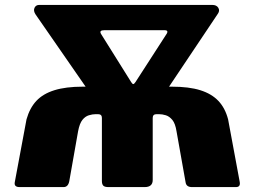

<svg xmlns="http://www.w3.org/2000/svg" viewBox="-20 -762 1037 782"><path d="M60 0Q37 0 40 -19L88 -276Q101 -322 128 -351Q155 -380 201.5 -394.5Q248 -409 317 -409H680Q750 -409 796 -394.5Q842 -380 869.5 -351Q897 -322 909 -276L956 -23Q961 0 941 0H762Q739 0 736 -19L699 -227Q694 -259 682 -273.5Q670 -288 655.5 -292.5Q641 -297 627 -297H618Q602 -297 602 -282V-29Q602 0 569 0H422Q406 0 400.5 -6Q395 -12 395 -25V-282Q395 -297 379 -297H370Q357 -297 342 -292.5Q327 -288 315.5 -273.5Q304 -259 298 -227L262 -23Q257 0 239 0ZM514 -428Q519 -420 522.5 -419.5Q526 -419 532 -428L656 -620Q670 -639 650 -639H405Q382 -639 392 -623ZM382 -332 125 -703Q115 -718 120.5 -730Q126 -742 140 -742H844Q862 -742 869 -730.5Q876 -719 868 -707L623 -341Z"/></svg>

Font: Libre Franklin Black
Style: Regular
Weight: 900
Designer: Pablo Impallari, Rodrigo Fuenzalida, Nhung Nguyen
Foundry: Impallari Type
Version: Version 3.000